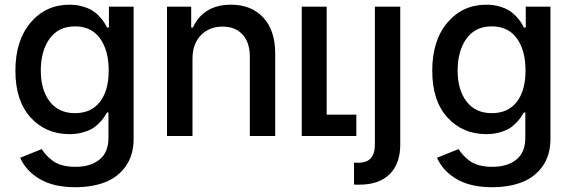

<svg xmlns="http://www.w3.org/2000/svg" viewBox="-20 -573 2429 809"><path d="M296.9 215.8Q205.6 215.8 147.5 181.4Q89.4 147 64.9 91.8L155.8 55.2Q166 70.3 174.8 80.1Q183.6 89.8 200.2 103Q216.8 116.2 241.7 123Q266.6 129.9 297.9 129.9Q361.8 129.9 399.4 99.4Q437 68.8 437 7.8V-99.1H431.2Q423.3 -85.9 416.5 -76.2Q409.7 -66.4 395.8 -52.5Q381.8 -38.6 366.2 -29.8Q350.6 -21 326.2 -14.4Q301.8 -7.8 272.9 -7.8Q172.9 -7.8 108.9 -78.1Q44.9 -148.4 44.9 -274.9Q44.9 -402.3 108.9 -477.8Q172.9 -553.2 272.9 -553.2Q302.2 -553.2 326.9 -546.1Q351.6 -539.1 367.4 -529.5Q383.3 -520 397.2 -505.4Q411.1 -490.7 417.7 -480.5Q424.3 -470.2 431.2 -457H439V-544.9H543V12.2Q543 80.6 510 127.2Q477.1 173.8 422.9 194.8Q368.7 215.8 296.9 215.8ZM295.9 -96.2Q364.3 -96.2 401.1 -143.8Q438 -191.4 438 -275.9Q438 -360.8 401.4 -411.4Q364.7 -461.9 295.9 -461.9Q226.6 -461.9 189.2 -410.2Q151.9 -358.4 151.9 -275.9Q151.9 -194.3 189.5 -145.3Q227.1 -96.2 295.9 -96.2Z M791 -324.2V0H683.6V-544.9H785.6V-457H793Q812.5 -502 853 -527.6Q893.6 -553.2 953.6 -553.2Q1038.6 -553.2 1089.1 -499.3Q1139.6 -445.3 1139.6 -347.2V0H1032.7V-334Q1032.7 -393.6 1002.2 -427.2Q971.7 -460.9 918 -460.9Q861.8 -460.9 826.4 -424.6Q791 -388.2 791 -324.2Z M1481.4 0H1251.5V-544.9H1356.4V-89.8H1481.4Z M1483.4 112.8ZM1482.4 112.8ZM1475.6 112.8ZM1472.7 112.8ZM1559.6 35.2V-544.9H1666.5V36.1Q1666.5 116.7 1621.8 160.9Q1577.1 205.1 1493.7 205.1H1490.2H1488.3H1482.4Q1475.6 205.1 1471.7 204.1V112.8H1472.7H1473.6H1474.6H1475.6H1476.6H1479.5H1480.5H1481.4H1482.4H1483.4H1487.3H1488.3Q1525.4 112.8 1542.5 93.5Q1559.6 74.2 1559.6 35.2ZM1473.6 112.8Z M2053.2 215.8Q1961.9 215.8 1903.8 181.4Q1845.7 147 1821.3 91.8L1912.1 55.2Q1922.4 70.3 1931.2 80.1Q1939.9 89.8 1956.5 103Q1973.1 116.2 1998 123Q2022.9 129.9 2054.2 129.9Q2118.2 129.9 2155.8 99.4Q2193.4 68.8 2193.4 7.8V-99.1H2187.5Q2179.7 -85.9 2172.9 -76.2Q2166 -66.4 2152.1 -52.5Q2138.2 -38.6 2122.6 -29.8Q2106.9 -21 2082.5 -14.4Q2058.1 -7.8 2029.3 -7.8Q1929.2 -7.8 1865.2 -78.1Q1801.3 -148.4 1801.3 -274.9Q1801.3 -402.3 1865.2 -477.8Q1929.2 -553.2 2029.3 -553.2Q2058.6 -553.2 2083.3 -546.1Q2107.9 -539.1 2123.8 -529.5Q2139.6 -520 2153.6 -505.4Q2167.5 -490.7 2174.1 -480.5Q2180.7 -470.2 2187.5 -457H2195.3V-544.9H2299.3V12.2Q2299.3 80.6 2266.4 127.2Q2233.4 173.8 2179.2 194.8Q2125 215.8 2053.2 215.8ZM2052.2 -96.2Q2120.6 -96.2 2157.5 -143.8Q2194.3 -191.4 2194.3 -275.9Q2194.3 -360.8 2157.7 -411.4Q2121.1 -461.9 2052.2 -461.9Q1982.9 -461.9 1945.6 -410.2Q1908.2 -358.4 1908.2 -275.9Q1908.2 -194.3 1945.8 -145.3Q1983.4 -96.2 2052.2 -96.2Z"/></svg>

Font: Telcell.Market Med
Style: Regular
Weight: 500
Designer: Rasmus Andersson, Sedrak Mkrtchyan
Version: Version 3.019;git-0a5106e0b